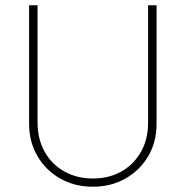

<svg xmlns="http://www.w3.org/2000/svg" viewBox="-20 -696 702 726"><path d="M331 10Q262 10 207.5 -21Q153 -52 121.5 -106Q90 -160 90 -228V-676H122V-234Q122 -169 149.5 -121Q177 -73 224.5 -47Q272 -21 331 -21Q391 -21 438 -47Q485 -73 512.5 -121Q540 -169 540 -233V-676H572V-227Q572 -159 540.5 -105.5Q509 -52 454.5 -21Q400 10 331 10Z"/></svg>

Font: Outfit Thin
Style: Regular
Weight: 100
Designer: Rodrigo Fuenzalida
Foundry: fragTYPE
Version: Version 1.000